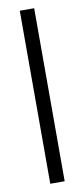

<svg xmlns="http://www.w3.org/2000/svg" viewBox="-84 -743 340 776"><g transform="rotate(-10 86.5 -355.0)"><path d="M57.1 0V-710H116.2V0Z"/></g></svg>

Font: LT Hoop Light
Style: Regular
Weight: 300
Designer: Daniel Lyons
Foundry: LyonsType
Version: Version 1.000